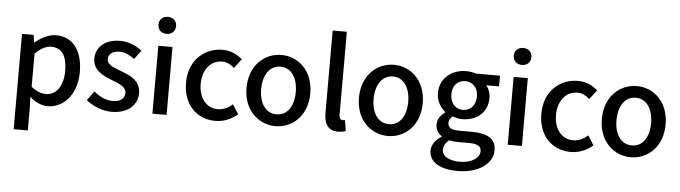

<svg xmlns="http://www.w3.org/2000/svg" viewBox="-57 -1051 5500 1553"><g transform="rotate(5 2693.0 -275.0)"><path d="M87 223H202V45L199 -49C245 -9 295 14 343 14C467 14 580 -95 580 -284C580 -454 502 -564 363 -564C301 -564 241 -530 193 -490H191L181 -551H87ZM321 -83C288 -83 245 -96 202 -132V-401C248 -445 289 -468 332 -468C424 -468 461 -397 461 -282C461 -154 401 -83 321 -83Z M863 14C999 14 1072 -62 1072 -155C1072 -258 987 -292 911 -321C850 -344 796 -362 796 -408C796 -446 824 -476 886 -476C930 -476 969 -456 1008 -428L1061 -499C1018 -534 956 -564 883 -564C761 -564 687 -495 687 -403C687 -310 768 -271 841 -243C901 -220 962 -198 962 -148C962 -106 931 -74 866 -74C807 -74 759 -99 711 -138L656 -63C709 -19 787 14 863 14Z M1194 0H1309V-551H1194ZM1252 -653C1294 -653 1323 -680 1323 -723C1323 -763 1294 -791 1252 -791C1209 -791 1180 -763 1180 -723C1180 -680 1209 -653 1252 -653Z M1706 14C1769 14 1834 -10 1885 -55L1837 -132C1804 -103 1763 -82 1717 -82C1626 -82 1562 -158 1562 -275C1562 -391 1628 -469 1721 -469C1758 -469 1789 -452 1819 -426L1876 -501C1836 -536 1785 -564 1715 -564C1570 -564 1443 -458 1443 -275C1443 -92 1557 14 1706 14Z M2194 14C2330 14 2452 -92 2452 -275C2452 -458 2330 -564 2194 -564C2057 -564 1934 -458 1934 -275C1934 -92 2057 14 2194 14ZM2194 -82C2107 -82 2053 -158 2053 -275C2053 -391 2107 -469 2194 -469C2280 -469 2334 -391 2334 -275C2334 -158 2280 -82 2194 -82Z M2702 14C2731 14 2750 9 2764 3L2750 -84C2739 -82 2735 -82 2730 -82C2716 -82 2703 -93 2703 -124V-797H2588V-130C2588 -40 2619 14 2702 14Z M3107 14C3243 14 3365 -92 3365 -275C3365 -458 3243 -564 3107 -564C2970 -564 2847 -458 2847 -275C2847 -92 2970 14 3107 14ZM3107 -82C3020 -82 2966 -158 2966 -275C2966 -391 3020 -469 3107 -469C3193 -469 3247 -391 3247 -275C3247 -158 3193 -82 3107 -82Z M3690 247C3866 247 3977 161 3977 54C3977 -39 3909 -79 3780 -79H3678C3608 -79 3586 -101 3586 -133C3586 -160 3599 -175 3616 -190C3640 -180 3669 -174 3693 -174C3808 -174 3899 -243 3899 -364C3899 -405 3884 -441 3864 -464H3968V-551H3773C3752 -558 3724 -564 3693 -564C3579 -564 3480 -491 3480 -367C3480 -301 3515 -249 3553 -220V-216C3521 -195 3491 -158 3491 -114C3491 -70 3513 -41 3541 -22V-18C3490 13 3461 56 3461 102C3461 198 3557 247 3690 247ZM3693 -249C3636 -249 3589 -293 3589 -367C3589 -441 3635 -483 3693 -483C3751 -483 3797 -440 3797 -367C3797 -293 3750 -249 3693 -249ZM3706 171C3615 171 3560 138 3560 85C3560 57 3573 29 3606 5C3629 11 3654 13 3680 13H3763C3829 13 3865 27 3865 73C3865 124 3802 171 3706 171Z M4079 0H4194V-551H4079ZM4137 -653C4179 -653 4208 -680 4208 -723C4208 -763 4179 -791 4137 -791C4094 -791 4065 -763 4065 -723C4065 -680 4094 -653 4137 -653Z M4591 14C4654 14 4719 -10 4770 -55L4722 -132C4689 -103 4648 -82 4602 -82C4511 -82 4447 -158 4447 -275C4447 -391 4513 -469 4606 -469C4643 -469 4674 -452 4704 -426L4761 -501C4721 -536 4670 -564 4600 -564C4455 -564 4328 -458 4328 -275C4328 -92 4442 14 4591 14Z M5079 14C5215 14 5337 -92 5337 -275C5337 -458 5215 -564 5079 -564C4942 -564 4819 -458 4819 -275C4819 -92 4942 14 5079 14ZM5079 -82C4992 -82 4938 -158 4938 -275C4938 -391 4992 -469 5079 -469C5165 -469 5219 -391 5219 -275C5219 -158 5165 -82 5079 -82Z"/></g></svg>

Font: Noto Sans JP Medium
Style: Regular
Weight: 500
Designer: Ryoko NISHIZUKA 西塚涼子 (kana, bopomofo & ideographs); Paul D. Hunt (Latin, Greek & Cyrillic); Sandoll Communications 산돌커뮤니
Foundry: Adobe
Version: Version 2.004;hotconv 1.0.118;makeotfexe 2.5.65603